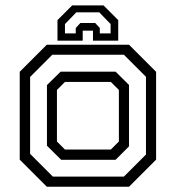

<svg xmlns="http://www.w3.org/2000/svg" viewBox="-20 -710 668 730"><path d="M158 0 55 -103V-437L158 -540H470.5L573.5 -437V-103L470.5 0ZM181 -38.5H451L535 -122.5V-418L451 -502H179L94.5 -417.5V-125ZM212.5 -102.5 158.5 -156V-386.5L210.5 -437.5H419.5L470.5 -387V-153.5L419.5 -102.5ZM227 -141.5H401.5L432 -172V-368L401.5 -398.5H227L196.5 -368V-172ZM373.5 -689.5 429.5 -633.5V-555.5H333.5V-593.5H294.5V-555.5H198.5V-633.5L254.5 -689.5ZM357.5 -663H270L227 -618.5V-583H268V-603.5L285.5 -622.5H342L359.5 -603.5V-583H400.5V-618.5Z"/></svg>

Font: Tourney
Style: Regular
Weight: 400
Designer: Tyler Finck
Foundry: Etcetera Type Co
Version: Version 1.015